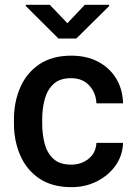

<svg xmlns="http://www.w3.org/2000/svg" viewBox="-20 -770 562 800"><path d="M276.4 -84Q319.8 -84 349.9 -109.1Q379.9 -134.3 381.8 -174.8H492.7Q491.2 -123 462.2 -81.3Q433.1 -39.6 384.8 -14.9Q336.4 9.8 277.8 9.8Q197.3 9.8 144 -26.1Q90.8 -62 64.5 -122.3Q38.1 -182.6 38.1 -255.4V-272.5Q38.1 -345.7 64.5 -406Q90.8 -466.3 144 -502.2Q197.3 -538.1 277.3 -538.1Q340.8 -538.1 388.7 -512.9Q436.5 -487.8 463.9 -443.1Q491.2 -398.4 492.7 -339.4H381.8Q379.9 -382.8 352.1 -413.6Q324.2 -444.3 275.9 -444.3Q228.5 -444.3 202.4 -419.4Q176.3 -394.5 166 -355.2Q155.8 -315.9 155.8 -272.5V-255.4Q155.8 -211.9 165.8 -172.6Q175.8 -133.3 202.1 -108.6Q228.5 -84 276.4 -84ZM187.5 -750 260.7 -673.3 333.5 -750H434.6V-744.6L297.9 -609.4H223.6L87.4 -745.1V-750Z"/></svg>

Font: Vazirmatn UI FD Medium
Style: Regular
Weight: 500
Designer: Saber Rastikerdar
Foundry: Saber Rastikerdar
Version: Version 33.003